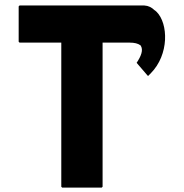

<svg xmlns="http://www.w3.org/2000/svg" viewBox="-20 -847 836 874"><path d="M654 -501 658 -505 666 -513C751 -599 746 -740 693 -793L685 -800H684C671 -813 656 -821 637 -822H69L65 -818V-657L69 -653H259V3L263 7H443L447 3V-653H570C592 -653 608 -649 619 -641H620V-640C634 -620 622 -591 602 -561L651 -504ZM651 -509V-510ZM637 -827Z"/></svg>

Font: Hussar Woodtype
Style: Bd
Weight: 900
Foundry: Cannot Into Space Fonts
Version: Version 1.07